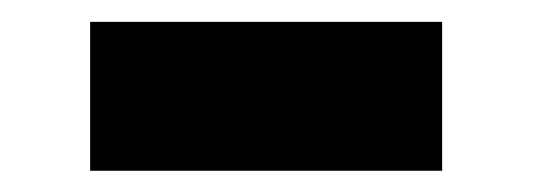

<svg xmlns="http://www.w3.org/2000/svg" viewBox="-20 -373 500 180"><path d="M394.5 -212.9H64.5V-352.5H394.5Z"/></svg>

Font: Pretendard Std Black
Style: Regular
Weight: 900
Designer: Base glyphs from Inter by Rasmus Andersson; Hangeul glyphs from Noto Sans CJK(Source Han Sans) by Jang Soo-young and Kan
Foundry: Kil Hyung-jin
Version: Version 1.309